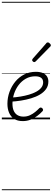

<svg xmlns="http://www.w3.org/2000/svg" viewBox="-20 -1303 575 2096"><path d="M229 19Q171 19 134 -5.5Q97 -30 79 -72.5Q61 -115 61 -170Q61 -237 83.5 -299.5Q106 -362 147 -412Q188 -462 245 -490.5Q302 -519 372 -519Q419 -519 449.5 -505Q480 -491 494 -467Q508 -443 508 -413Q508 -366 483 -331Q458 -296 416 -271Q374 -246 320.5 -230Q267 -214 209.5 -205Q152 -196 97 -193L107 -238Q155 -241 204 -249Q253 -257 297 -270Q341 -283 376 -302Q411 -321 431 -346.5Q451 -372 451 -404Q451 -437 429 -453.5Q407 -470 365 -470Q308 -470 262 -444Q216 -418 183.5 -375Q151 -332 133.5 -279Q116 -226 116 -171Q116 -124 130.5 -92.5Q145 -61 172 -45.5Q199 -30 236 -30Q275 -30 307 -45Q339 -60 364.5 -81Q390 -102 409 -122Q418 -130 426 -129Q434 -128 441 -122Q448 -115 450 -106.5Q452 -98 444 -89Q419 -62 386 -37Q353 -12 313.5 3.5Q274 19 229 19ZM353 -625Q347 -625 339 -632Q331 -639 331 -646Q331 -650 332.5 -654Q334 -658 338 -663L482 -827Q487 -835 492 -837.5Q497 -840 502 -840Q509 -840 516.5 -835Q524 -830 529.5 -822.5Q535 -815 535 -808Q535 -803 533 -799.5Q531 -796 526 -792L371 -634Q362 -625 353 -625ZM0 763H526V773H0ZM0 -20H526V0H0ZM0 -505H526V-500H0ZM0 -1283H526V-1273H0Z"/></svg>

Font: Playwrite NL Guides
Style: Regular
Weight: 400
Designer: Veronika Burian, José Scaglione
Foundry: TypeTogether
Version: Version 1.003